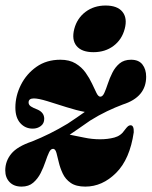

<svg xmlns="http://www.w3.org/2000/svg" viewBox="-20 -682 562 712"><path d="M476 -191.5Q461.5 -91.5 410.5 -40.8Q359.5 10 296.5 10Q262 10 242.2 -3.8Q222.5 -17.5 212.8 -38.2Q203 -59 198.2 -79.5Q193.5 -100 189.5 -114.5Q185.5 -129 178 -130Q168.5 -131 162 -117.2Q155.5 -103.5 148.5 -82.5Q141.5 -61.5 130.8 -40.2Q120 -19 103.2 -4.5Q86.5 10 60 10Q31.5 10 15.5 -6.8Q-0.5 -23.5 -0.5 -50Q-0.5 -84.5 21.8 -111.8Q44 -139 99 -157.5Q132.5 -171 164.8 -187Q197 -203 231 -223.5Q249.5 -235.5 265.2 -246.5Q281 -257.5 294.5 -267Q264.5 -272.5 226.8 -284.5Q189 -296.5 155.8 -306.8Q122.5 -317 105.5 -317Q86 -317 86 -302Q86 -293 94.8 -287.2Q103.5 -281.5 119.5 -275.5Q144 -264.5 144 -241.5Q144 -224 131.2 -214.5Q118.5 -205 101.5 -205Q73.5 -205 55.2 -225.5Q37 -246 37 -283Q37 -326.5 57.5 -367.2Q78 -408 115.2 -434.2Q152.5 -460.5 204 -460.5Q237.5 -460.5 260.2 -446.8Q283 -433 297.5 -412.5Q312 -392 321.5 -371.5Q331 -351 337.8 -337.2Q344.5 -323.5 352 -323.5Q360.5 -323.5 366.8 -337.2Q373 -351 379.8 -371.5Q386.5 -392 396.8 -412.5Q407 -433 423.5 -446.8Q440 -460.5 466 -460.5Q494.5 -460.5 508.2 -442.8Q522 -425 522 -397.5Q522 -322 435.5 -294.5Q407.5 -284 377 -269.5Q346.5 -255 314.5 -235Q292 -219 272.8 -206Q253.5 -193 238.5 -182.5Q262.5 -178 291.8 -171.8Q321 -165.5 351 -165.5Q380 -165.5 404.2 -172Q428.5 -178.5 442.5 -200Q450.5 -210.5 454.8 -214Q459 -217.5 464.5 -217.5Q477 -217 476 -191.5ZM326.5 -488.5Q283 -488.5 264 -511.5Q245 -534.5 255.5 -575Q266 -614.5 297.2 -638Q328.5 -661.5 371.5 -661.5Q415.5 -661.5 434.2 -638Q453 -614.5 442.5 -575Q432 -535 401 -511.8Q370 -488.5 326.5 -488.5Z"/></svg>

Font: Fraunces 144pt Soft Black
Style: Italic
Weight: 900
Italic angle: -16°
Version: Version 1.000;[b76b70a41]